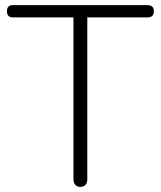

<svg xmlns="http://www.w3.org/2000/svg" viewBox="-20 -725 628 750"><path d="M294 5Q281 5 274 -3Q267 -11 267 -24V-657H31Q7 -657 7 -681Q7 -705 31 -705H556Q581 -705 581 -681Q581 -657 556 -657H321V-24Q321 -11 314 -3Q307 5 294 5Z"/></svg>

Font: Nunito VF Beta Light
Style: Regular
Weight: 300
Designer: Vernon Adams
Foundry: newtypography
Version: Version 3.001